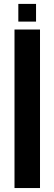

<svg xmlns="http://www.w3.org/2000/svg" viewBox="-20 -949 275 969"><path d="M53.2 0V-800H181.9V0ZM72.5 -840V-929.3H161.9V-840Z"/></svg>

Font: Big Shoulders Text SC Thin
Style: Regular
Weight: 100
Designer: Patric King
Foundry: XO Type Co
Version: Version 2.002